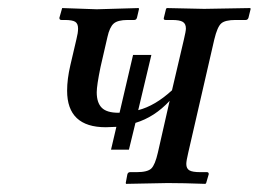

<svg xmlns="http://www.w3.org/2000/svg" viewBox="-20 -451 636 472"><path d="M296.9 -83H252.9L266.1 -139.2Q261.7 -139.2 253.2 -138.7Q244.6 -138.2 240.2 -138.2Q145 -138.2 145 -228Q145 -256.3 152.8 -290L168 -355Q171.9 -370.1 171.9 -380.9Q171.9 -393.1 164.8 -397.5Q157.7 -401.9 139.2 -401.9H130.9Q126 -401.9 126 -407.2L132.8 -431.2L217.8 -428.2L320.8 -431.2L321.8 -429.2L316.9 -408.2Q315.4 -401.9 310.1 -401.9H293.9Q269.5 -401.9 259.5 -393.1Q249.5 -384.3 244.1 -359.9L227.1 -286.1Q217.8 -240.7 217.8 -224.1Q217.8 -198.7 230 -186.3Q242.2 -173.8 271 -173.8H273.9L307.1 -315.9H352.1L319.8 -180.2Q361.3 -190.9 402.8 -229L432.1 -354Q437 -374.5 437 -380.9Q437 -392.6 429.4 -397.2Q421.9 -401.9 402.8 -401.9H387.2Q381.3 -401.9 382.8 -407.2L388.2 -429.2L390.1 -431.2L481.9 -429.2L595.2 -431.2L596.2 -429.2L590.8 -407.2Q588.9 -401.9 584 -401.9H559.1Q533.2 -401.9 523.7 -393.3Q514.2 -384.8 506.8 -354L442.9 -76.2Q438 -55.7 438 -47.9Q438 -36.6 445.6 -32.2Q453.1 -27.8 472.2 -27.8H488.8Q493.2 -27.8 493.2 -22.9L486.8 -1L484.9 1Q430.2 -1 392.1 -1L290 1L289.1 -1L293 -22Q294.4 -27.8 299.8 -27.8H315.9Q342.8 -27.8 352.1 -36.9Q361.3 -45.9 368.2 -76.2L397 -203.1Q359.9 -163.1 313 -148.9Z"/></svg>

Font: Common Serif
Style: Bold Italic
Weight: 700
Italic angle: -12°
Designer: Philipp H. Poll, Khaled Hosny
Foundry: Stefan Peev, Context Ltd.
Version: Version 1.026